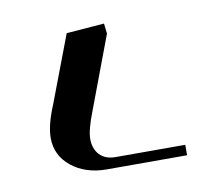

<svg xmlns="http://www.w3.org/2000/svg" viewBox="-50 -760 536 469"><g transform="rotate(-10 217.5 -526.0)"><path d="M58.1 -449.2Q58.1 -481 78.1 -528.8L141.1 -694.8L234.9 -702.1L237.8 -676.8L169.9 -496.1Q152.8 -452.6 152.8 -430.2Q152.8 -405.8 166.7 -390.9Q180.7 -376 206.1 -376H378.9V-350.1H180.2Q127.4 -350.1 92.8 -377.9Q58.1 -405.8 58.1 -449.2Z"/></g></svg>

Font: Dehuti Alt
Style: Bold
Weight: 700
Version: Version 1.2